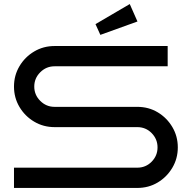

<svg xmlns="http://www.w3.org/2000/svg" viewBox="-20 -927 930 947"><path d="M857 -200Q857 -145 830 -99.5Q803 -54 758 -27Q713 0 657 0H49V-100H657Q699 -100 728 -129.5Q757 -159 757 -200Q757 -241 728 -270.5Q699 -300 657 -300H249Q194 -300 148.5 -327Q103 -354 76 -399.5Q49 -445 49 -500Q49 -555 76 -600.5Q103 -646 148.5 -673Q194 -700 249 -700H807V-600H249Q208 -600 178.5 -570.5Q149 -541 149 -500Q149 -459 178.5 -429.5Q208 -400 249 -400H657Q713 -400 758 -373Q803 -346 830 -300.5Q857 -255 857 -200ZM658 -821 475 -755 451 -808 620 -907Z"/></svg>

Font: Bruno Ace
Style: Regular
Weight: 400
Version: Version 1.100; ttfautohint (v1.8.4.7-5d5b);gftools[0.9.27]